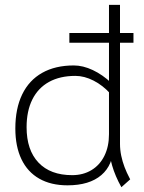

<svg xmlns="http://www.w3.org/2000/svg" viewBox="-20 -761 600 800"><path d="M261.2 11.2Q192.4 11.2 143.6 -16.6Q94.7 -44.4 69.3 -97.7Q43.9 -150.9 43.9 -225.6Q43.9 -308.6 72.5 -367.7Q101.1 -426.8 155.8 -457.5Q210.4 -488.3 287.6 -488.3Q325.7 -488.3 366.7 -469Q407.7 -449.7 444.3 -415L440.9 -369.6Q408.7 -405.3 370.1 -425Q331.5 -444.8 293.9 -444.8Q230 -444.8 184.3 -419.7Q138.7 -394.5 114.7 -346.4Q90.8 -298.3 90.8 -231Q90.8 -135.7 140.4 -83.5Q189.9 -31.2 280.8 -31.2Q326.2 -31.2 361.1 -52.2Q396 -73.2 415 -111.8Q434.1 -150.4 434.1 -201.7L452.1 -151.4Q452.1 -74.2 402.3 -31.5Q352.5 11.2 261.2 11.2ZM485.8 19Q434.1 -73.2 434.1 -160.2L480 -161.1Q480 -136.7 485.1 -112.3Q490.2 -87.9 499 -64.7Q507.8 -41.5 520 -18.6L522.5 -13.7ZM434.1 -160.2V-740.7H480V-103ZM269 -623.5H536.1V-583H269Z"/></svg>

Font: DavidDev Light
Style: Regular
Weight: 300
Designer: David.dev
Foundry: David.dev
Version: Version 1.001;FEAKit 1.0